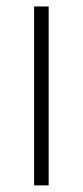

<svg xmlns="http://www.w3.org/2000/svg" viewBox="-20 -560 250 580"><path d="M83 0V-540.5H127V0Z"/></svg>

Font: Encode Sans ExtraLight
Style: Regular
Weight: 275
Designer: Multiple Designers
Foundry: Impallari Type
Version: Version 2.000